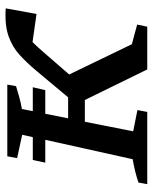

<svg xmlns="http://www.w3.org/2000/svg" viewBox="54 -628 574 723"><g transform="rotate(-90 341.5 -267.0)"><path d="M9 0 15 -33Q35 -40 57.5 -45.5Q80 -51 103 -55L176 -384H90L100 -431H186L195 -471L107 -490L114 -527H384L378 -494Q359 -488 337 -482Q315 -476 292 -472L284 -431H374L363 -384H274L257 -298H336L438 -420Q465 -452 494.5 -479.5Q524 -507 565.5 -522Q607 -537 671 -533L650 -417L544 -432Q534 -422 523.5 -410.5Q513 -399 502 -386L422 -294L536 -58L610 -38L602 0H441L326 -235H244L208 -53L288 -37L281 0Z"/></g></svg>

Font: Piazzolla SC Medium
Style: Italic
Weight: 500
Italic angle: -11.3°
Designer: Juan Pablo del Peral
Foundry: Huerta Tipografica
Version: Version 1.330